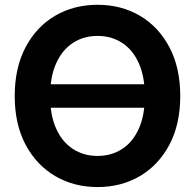

<svg xmlns="http://www.w3.org/2000/svg" viewBox="-20 -758 801 789"><path d="M619.6 -411.6V-315.4H146.5V-411.6ZM380.9 10.7Q283.7 10.7 206.8 -34.4Q129.9 -79.6 85.2 -163.3Q40.5 -247.1 40.5 -363.3Q40.5 -480 85.2 -564.2Q129.9 -648.4 206.8 -693.4Q283.7 -738.3 380.9 -738.3Q478 -738.3 554.7 -693.4Q631.3 -648.4 676 -564.2Q720.7 -480 720.7 -363.3Q720.7 -247.1 676 -163.1Q631.3 -79.1 554.7 -34.2Q478 10.7 380.9 10.7ZM380.9 -117.2Q438 -117.2 481.9 -145.8Q525.9 -174.3 550.5 -229.2Q575.2 -284.2 575.2 -363.3Q575.2 -442.9 550.5 -498Q525.9 -553.2 481.9 -581.8Q438 -610.4 380.9 -610.4Q323.7 -610.4 279.8 -581.8Q235.8 -553.2 210.9 -498Q186 -442.9 186 -363.3Q186 -284.2 210.9 -229.2Q235.8 -174.3 279.8 -145.8Q323.7 -117.2 380.9 -117.2Z"/></svg>

Font: Inter Cardless Tabular Bold
Style: Bold
Weight: 700
Designer: Rasmus Andersson
Foundry: rsms
Version: Version 4.000;git-4fc901f